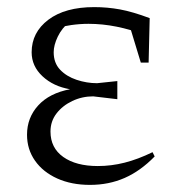

<svg xmlns="http://www.w3.org/2000/svg" viewBox="-20 -512 499 540"><path d="M233 8Q181 8 141 -10Q101 -28 78.5 -60Q56 -92 56 -133Q56 -181 87.5 -215.5Q119 -250 177 -261Q130 -269 99.5 -297.5Q69 -326 69 -365Q69 -421 116 -456.5Q163 -492 245 -492Q282 -492 317.5 -485.5Q353 -479 401 -461L389 -413Q348 -429 308 -437Q268 -445 229 -445Q181 -445 130 -431L176 -451Q154 -433 142.5 -409Q131 -385 131 -365Q131 -335 149 -316Q167 -297 195.5 -287.5Q224 -278 253 -278L310 -284V-233L242 -241Q211 -241 183.5 -228Q156 -215 139 -193Q122 -171 122 -142Q122 -96 158 -70.5Q194 -45 255 -45Q293 -45 330.5 -54.5Q368 -64 409 -84L415 -72Q375 -31 330.5 -11.5Q286 8 233 8ZM376 -336 338 -461H401L398 -336Z"/></svg>

Font: Piazzolla 24pt Light
Style: Regular
Weight: 300
Designer: Juan Pablo del Peral
Foundry: Huerta Tipografica
Version: Version 2.005